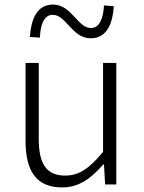

<svg xmlns="http://www.w3.org/2000/svg" viewBox="-20 -809 630 842"><path d="M253 13C327 13 381 -28 433 -88H436L441 0H490V-533H432V-143C372 -71 328 -39 266 -39C184 -39 150 -90 150 -199V-533H92V-192C92 -55 142 13 253 13ZM378 -641C451 -641 475 -711 479 -782L436 -785C433 -730 417 -686 379 -686C320 -686 294 -789 213 -789C139 -789 116 -720 111 -647L155 -644C157 -702 174 -744 211 -744C270 -744 296 -641 378 -641Z"/></svg>

Font: Genne Gothic Light
Style: Regular
Weight: 300
Designer: Ryoko NISHIZUKA (kana & ideographs); Paul D. Hunt (Latin, Greek & Cyrillic); Wenlong ZHANG (bopomofo); Sandoll Communica
Foundry: Adobe Systems Incorporated
Version: Version 1.004;PS 1.004;hotconv 16.6.51;makeotf.lib2.5.65220